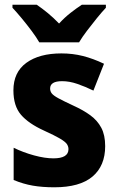

<svg xmlns="http://www.w3.org/2000/svg" viewBox="-20 -786 500 816"><path d="M427 -165Q427 -81 373 -35.5Q319 10 211 10Q160 10 119.5 3Q79 -4 38 -21V-158Q79 -138 125 -125.5Q171 -113 207 -113Q271 -113 271 -152Q271 -164 264 -174Q257 -184 235 -197Q213 -210 167 -231Q101 -261 69 -298.5Q37 -336 37 -402Q37 -479 92 -519Q147 -559 241 -559Q289 -559 332.5 -548Q376 -537 422 -515L377 -401Q342 -418 308.5 -429.5Q275 -441 244 -441Q193 -441 193 -410Q193 -398 200 -389Q207 -380 228 -368.5Q249 -357 292 -337Q334 -318 364 -296Q394 -274 410.5 -243Q427 -212 427 -165ZM147 -606Q135 -627 114.5 -654.5Q94 -682 72 -708.5Q50 -735 33 -753V-766H136Q158 -751 182.5 -731Q207 -711 231 -686Q255 -712 280 -731.5Q305 -751 328 -766H430V-753Q413 -735 391.5 -708.5Q370 -682 349.5 -655Q329 -628 316 -606Z"/></svg>

Font: Noto Sans Gujarati SemiCondensed ExtraBold
Style: Regular
Weight: 800
Width: 4
Designer: Jelle Bosma - Monotype Design Team, Universal Thirst
Foundry: Monotype Imaging Inc.
Version: Version 2.106; ttfautohint (v1.8.4.7-5d5b)